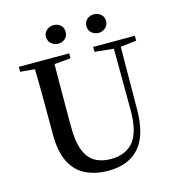

<svg xmlns="http://www.w3.org/2000/svg" viewBox="-133 -1039 1075 1170"><g transform="rotate(-15 404.5 -454.0)"><path d="M311 -809Q288 -809 268.5 -825Q249 -841 249 -868Q249 -895 268.5 -910.5Q288 -926 311 -926Q337 -926 355 -910.5Q373 -895 373 -868Q373 -841 355 -825Q337 -809 311 -809ZM566 -809Q541 -809 522.5 -825Q504 -841 504 -868Q504 -895 522.5 -910.5Q541 -926 566 -926Q590 -926 609 -910.5Q628 -895 628 -868Q628 -841 609 -825Q590 -809 566 -809ZM407 18Q327 18 265.5 -11.5Q204 -41 170 -107.5Q136 -174 136 -284V-397Q136 -481 135.5 -566Q135 -651 133 -735H257Q256 -652 255.5 -567.5Q255 -483 255 -397V-299Q255 -207 276.5 -151.5Q298 -96 339.5 -71.5Q381 -47 439 -47Q535 -47 584 -108Q633 -169 632 -310L630 -735H674L671 -296Q670 -136 602.5 -59Q535 18 407 18ZM42 -704V-735H360V-704L211 -691H187ZM511 -704V-735H774V-704L663 -691H638Z"/></g></svg>

Font: Noto Serif KR SemiBold
Style: Regular
Weight: 600
Designer: Ryoko NISHIZUKA 西塚涼子 (kana & ideographs); Frank Grießhammer (Latin, Greek & Cyrillic); Wenlong ZHANG 张文龙 (bopomofo); San
Foundry: Adobe
Version: Version 2.003-H1;hotconv 1.1.1;makeotfexe 2.6.0